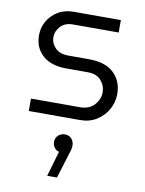

<svg xmlns="http://www.w3.org/2000/svg" viewBox="-89 -572 700 928"><g transform="rotate(10 261.0 -108.5)"><path d="M66 0V-61H306Q352 -61 377 -89Q402 -117 402 -151Q402 -183 380 -208.5Q358 -234 315 -234H208Q134 -234 92.5 -271Q51 -308 51 -370Q51 -407 69 -438.5Q87 -470 119.5 -490Q152 -510 197 -510H428V-449H204Q165 -449 143 -425.5Q121 -402 121 -372Q121 -343 143 -320Q165 -297 209 -297H309Q390 -297 431.5 -257.5Q473 -218 473 -154Q473 -115 453.5 -79.5Q434 -44 399 -22Q364 0 318 0ZM208 293 244 169Q229 165 220.5 152.5Q212 140 212 126Q212 106 225.5 93.5Q239 81 258 81Q279 81 291 95Q303 109 303 128Q303 146 293 173L256 293Z"/></g></svg>

Font: MuseoModerno Light
Style: Regular
Weight: 300
Designer: Pablo Cosgaya, Héctor Gatti, Marcela Romero, and the Authors of The MuseoModerno Project.
Foundry: Omnibus-Type Team
Version: Version 1.001